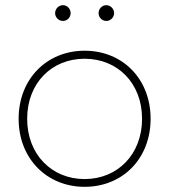

<svg xmlns="http://www.w3.org/2000/svg" viewBox="-20 -719 654 742"><path d="M223 -638C240 -638 253 -652 253 -668C253 -685 240 -699 223 -699C207 -699 193 -685 193 -668C193 -652 207 -638 223 -638ZM391 -638C407 -638 421 -652 421 -668C421 -685 407 -699 391 -699C374 -699 361 -685 361 -668C361 -652 374 -638 391 -638ZM307 3C454 3 562 -106 562 -260C562 -414 454 -523 307 -523C161 -523 52 -414 52 -260C52 -106 161 3 307 3ZM307 -27C180 -27 85 -122 85 -260C85 -398 180 -492 307 -492C434 -492 529 -398 529 -260C529 -122 434 -27 307 -27Z"/></svg>

Font: Talent ExtraLight
Style: Regular
Weight: 200
Designer: Mike Powis
Version: Version 1.001;hotconv 1.0.109;makeotfexe 2.5.65596